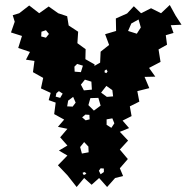

<svg xmlns="http://www.w3.org/2000/svg" viewBox="-20 -733 750 769"><path d="M250 -31 212 -71 250 -110 216 -130 250 -150 221 -183 250 -217 212 -225 237 -254 197 -276 203 -322 175 -332 183 -361 144 -379 153 -421 112 -444 118 -489 84 -494 100 -525 53 -541 68 -589 24 -603 39 -646 31 -672 57 -680 97 -711 137 -680 175 -707 213 -680 249 -668 255 -631 293 -606 290 -560 323 -536 322 -496 359 -475 358 -469 381 -482 383 -526 417 -553 401 -596 445 -609 444 -659 489 -679 516 -708 545 -680 585 -700 625 -680 660 -713 683 -671 707 -634 664 -632 675 -601 644 -592 649 -554 615 -535 623 -485 577 -461 602 -426 559 -425 578 -380 530 -368 538 -326 500 -307 507 -268 471 -250 497 -220 460 -205 493 -170 460 -134 492 -96 460 -59 473 -28 441 -20 409 16 377 -20 347 7 317 -20 287 16ZM535 -655 506 -639 493 -609 528 -598 544 -623ZM176 -597 164 -612 146 -606 145 -587 164 -582ZM312 -470 289 -477 278 -466 279 -446 304 -444ZM411 -447 406 -455 399 -450V-443L406 -440ZM346 -406 320 -414 304 -394 316 -371 348 -374ZM430 -372 406 -389 385 -362 408 -345 433 -347ZM231 -358 216 -368 206 -360 203 -346 221 -341ZM283 -322 273 -345 253 -330 249 -307 271 -306ZM374 -341 342 -340 334 -312 356 -290 383 -310ZM338 -273 322 -274 309 -263 323 -251 339 -255ZM430 -259 407 -255V-233L426 -221L438 -239ZM334 -146 317 -164 301 -144 308 -118 335 -123ZM396 -58 383 -59 376 -49 383 -35 396 -44ZM318 -44 311 -41 313 -34 320 -33 326 -39Z"/></svg>

Font: Rubik Gemstones
Style: Regular
Weight: 400
Designer: Hubert and Fischer, NaN
Foundry: Hubert and Fischer, NaN
Version: Version 2.200